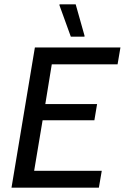

<svg xmlns="http://www.w3.org/2000/svg" viewBox="-20 -870 578 890"><path d="M33.3 0 141.7 -650H538.3L525 -571.7H220L190 -387.5H430L417.5 -312.5H177.5L138.3 -78.3H451.7L438.3 0ZM308.3 -700 255.8 -845V-850H330.8L371.7 -705V-700Z"/></svg>

Font: Familjen Grotesk
Style: Italic
Weight: 400
Italic angle: -9.46201°
Designer: Anders Wikstroem, Jonas Baeckman, Matilda Gysing, Kristian Moeller
Foundry: Familjen STHLM AB
Version: Version 2.000